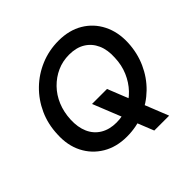

<svg xmlns="http://www.w3.org/2000/svg" viewBox="-201 -901 1195 1195"><g transform="rotate(-45 396.5 -303.5)"><path d="M501 105 344 -286H476L632 105ZM354 12Q262 12 193.5 -29Q125 -70 89 -141Q53 -212 58 -304Q61 -391 94.5 -465Q128 -539 185 -594.5Q242 -650 316.5 -681Q391 -712 475 -712Q568 -712 636 -671.5Q704 -631 740 -559.5Q776 -488 772 -396Q768 -310 734.5 -235.5Q701 -161 644 -105.5Q587 -50 513 -19Q439 12 354 12ZM370 -96Q426 -96 475 -117.5Q524 -139 562 -179Q600 -219 623 -272.5Q646 -326 648 -389Q652 -455 630.5 -503Q609 -551 566 -577.5Q523 -604 460 -604Q403 -604 354 -582Q305 -560 266.5 -520.5Q228 -481 206 -428Q184 -375 181 -312Q178 -246 199.5 -197.5Q221 -149 265 -122.5Q309 -96 370 -96Z"/></g></svg>

Font: DM Sans 28pt SemiBold
Style: Italic
Weight: 600
Italic angle: -10°
Version: Version 4.004;gftools[0.9.30]